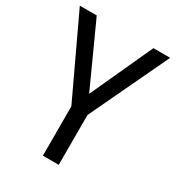

<svg xmlns="http://www.w3.org/2000/svg" viewBox="-172 -819 846 924"><g transform="rotate(30 251.0 -357.0)"><path d="M251 -369 94 -714H0L207 -274V0H295V-277L502 -714H409Z"/></g></svg>

Font: Noto Sans Arabic SemCond
Style: Regular
Weight: 400
Width: 4
Designer: Monotype Design Team, Nadine Chahine, Nizar Qandah and Khaled Hosny
Foundry: Monotype Imaging Inc.
Version: Version 2.012